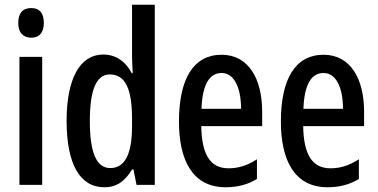

<svg xmlns="http://www.w3.org/2000/svg" viewBox="-20 -780 1594 810"><path d="M112 -746C75 -746 57 -724 57 -683C57 -643 77 -621 112 -621C146 -621 165 -643 165 -683C165 -723 148 -746 112 -746ZM158 -540H62V0H158Z M420 10C472 10 507 -15 537 -65H543L556 0H633V-760H537V-550C537 -529 538 -504 540 -471H536C509 -523 466 -550 416 -550C317 -550 261 -448 261 -270C261 -90 316 10 420 10ZM445 -71C386 -71 359 -138 359 -270C359 -397 385 -466 443 -466C508 -466 537 -407 537 -278V-248C537 -128 506 -71 445 -71Z M915 -549C797 -549 735 -449 735 -267C735 -106 791 10 932 10C981 10 1025 -1 1064 -25V-108C1022 -81 985 -70 944 -70C867 -70 831 -128 829 -248H1086V-309C1086 -447 1029 -549 915 -549ZM915 -472C970 -472 997 -406 997 -321H830C834 -425 864 -472 915 -472Z M1345 -549C1227 -549 1165 -449 1165 -267C1165 -106 1221 10 1362 10C1411 10 1455 -1 1494 -25V-108C1452 -81 1415 -70 1374 -70C1297 -70 1261 -128 1259 -248H1516V-309C1516 -447 1459 -549 1345 -549ZM1345 -472C1400 -472 1427 -406 1427 -321H1260C1264 -425 1294 -472 1345 -472Z"/></svg>

Font: Noto Sans Myanmar UI ExtraCondensed Medium
Style: Regular
Weight: 500
Width: 2
Designer: Monotype Design Team
Foundry: Monotype Imaging Inc.
Version: Version 2.103